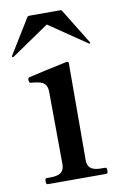

<svg xmlns="http://www.w3.org/2000/svg" viewBox="-96 -757 511 805"><g transform="rotate(-10 159.5 -354.5)"><path d="M-10 -550C-9 -550 -9 -550 -7 -551L153 -660L313 -551C314 -550 315 -550 316 -550C317 -550 319 -551 319 -553C319 -554 319 -554 318 -556L227 -704C225 -708 222 -709 218 -709H87C83 -709 80 -708 78 -704L-13 -556C-14 -554 -14 -554 -14 -553C-14 -551 -12 -550 -10 -550ZM290 0C296 0 297 -5 297 -13C297 -21 296 -26 290 -26H279C248 -26 215 -29 215 -72L216 -484C216 -489 213 -492 207 -491C173 -484 53 -458 43 -455C38 -453 37 -450 37 -444C37 -438 38 -431 46 -431C87 -427 114 -424 114 -378L116 -72C116 -29 83 -26 53 -26H41C35 -26 34 -21 34 -13C34 -5 35 0 41 0Z"/></g></svg>

Font: Shippori Mincho OTF SemiBold
Style: Regular
Weight: 600
Designer: FONTDASU
Foundry: FONTDASU / Google Inc. / but / Adobe
Version: Version 3.300;hotconv 1.0.109;makeotfexe 2.5.65596